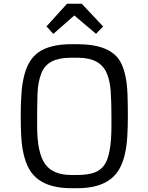

<svg xmlns="http://www.w3.org/2000/svg" viewBox="-20 -992 789 1022"><path d="M360.8 9.8Q187 9.8 131.3 -99.6Q98.6 -163.1 92.8 -269Q90.3 -318.8 90.3 -377.4Q90.3 -436 93.8 -488.5Q97.2 -541 107.2 -583.5Q117.2 -626 135.5 -658.4Q153.8 -690.9 183.6 -712.9Q245.1 -756.8 360.8 -756.8H391.1Q572.3 -756.8 623 -659.2Q654.8 -598.1 658.7 -489.3Q660.6 -436 660.6 -376.7Q660.6 -317.4 657.7 -267.3Q654.8 -217.3 645.5 -174.8Q636.2 -132.3 618.4 -98.1Q600.6 -64 570.3 -40Q507.8 9.8 391.1 9.8ZM390.1 -60.5Q443.8 -60.5 479.2 -72.3Q514.6 -84 535.2 -113.3Q573.2 -167.5 573.2 -321.3V-374Q573.2 -447.8 569.3 -505.4Q565.4 -563 548.3 -602.5Q513.2 -684.6 396 -684.6H355Q235.8 -684.6 202.6 -607.9Q181.6 -559.1 179.7 -492.7Q177.7 -426.3 177.7 -374V-321.3Q177.7 -177.2 220.7 -118.2Q262.2 -60.5 360.8 -60.5ZM227.5 -851.6 336.9 -972.2H415L528.8 -851.1L491.2 -812L375.5 -909.7L263.7 -811.5Z"/></svg>

Font: Armata
Style: Regular
Weight: 400
Designer: Viktoriya Grabowska
Foundry: Viktoriya Grabowska
Version: Version 1.003